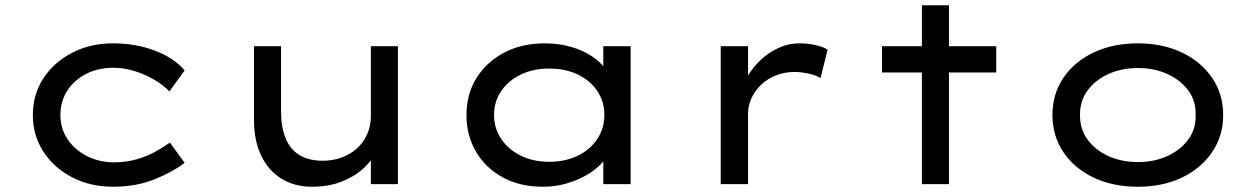

<svg xmlns="http://www.w3.org/2000/svg" viewBox="-20 -701 4782 731"><path d="M410 10Q324 10 254.5 -26Q185 -62 145 -124Q105 -186 105 -263Q105 -341 145 -402.5Q185 -464 254.5 -500Q324 -536 410 -536Q496 -536 569 -508.5Q642 -481 683 -433L625 -353Q601 -378 565.5 -398.5Q530 -419 490.5 -431Q451 -443 413 -443Q353 -443 307.5 -419.5Q262 -396 236 -355.5Q210 -315 210 -263Q210 -211 237.5 -170.5Q265 -130 311.5 -106.5Q358 -83 414 -83Q460 -83 498.5 -94Q537 -105 568.5 -122Q600 -139 627 -158L683 -81Q634 -44 565 -17Q496 10 410 10Z M1167 10Q1102 10 1052 -20.5Q1002 -51 974.5 -108.5Q947 -166 947 -244V-525H1050V-279Q1050 -218 1067 -175.5Q1084 -133 1119.5 -111Q1155 -89 1209 -89Q1247 -89 1280 -101Q1313 -113 1338 -135Q1363 -157 1377.5 -189Q1392 -221 1392 -259V-525H1495V0H1392V-110L1410 -122Q1397 -90 1363.5 -59.5Q1330 -29 1280.5 -9.5Q1231 10 1167 10Z M2047 10Q1960 10 1894.5 -25.5Q1829 -61 1792.5 -123Q1756 -185 1756 -263Q1756 -343 1794.5 -404.5Q1833 -466 1900 -501Q1967 -536 2054 -536Q2107 -536 2152.5 -523Q2198 -510 2231.5 -488Q2265 -466 2284.5 -440Q2304 -414 2305 -388L2277 -389V-525H2381V0H2277V-139L2298 -136Q2297 -111 2276 -85.5Q2255 -60 2220 -38.5Q2185 -17 2140.5 -3.5Q2096 10 2047 10ZM2071 -85Q2133 -85 2180.5 -108.5Q2228 -132 2254.5 -172.5Q2281 -213 2281 -263Q2281 -314 2254.5 -354Q2228 -394 2180.5 -417Q2133 -440 2071 -440Q2010 -440 1962.5 -417Q1915 -394 1888 -354Q1861 -314 1861 -263Q1861 -213 1888 -172.5Q1915 -132 1962.5 -108.5Q2010 -85 2071 -85Z M2724 0V-525H2828V-341L2803 -357Q2818 -406 2852 -447Q2886 -488 2931 -512Q2976 -536 3024 -536Q3055 -536 3084.5 -529.5Q3114 -523 3131 -512L3104 -404Q3085 -415 3057.5 -421Q3030 -427 3006 -427Q2966 -427 2933 -413.5Q2900 -400 2876.5 -377Q2853 -354 2840.5 -326Q2828 -298 2828 -268V0Z M3490 0V-681H3593V0ZM3338 -425V-525H3773V-425Z M4312 10Q4217 10 4143.5 -25Q4070 -60 4028.5 -122Q3987 -184 3987 -263Q3987 -343 4028.5 -404.5Q4070 -466 4143.5 -501Q4217 -536 4312 -536Q4407 -536 4480 -501Q4553 -466 4595 -404.5Q4637 -343 4637 -263Q4637 -184 4595 -122Q4553 -60 4480 -25Q4407 10 4312 10ZM4312 -84Q4375 -84 4425 -107Q4475 -130 4504.5 -170.5Q4534 -211 4532 -263Q4534 -316 4504.5 -356Q4475 -396 4425 -419Q4375 -442 4312 -442Q4250 -442 4199.5 -419Q4149 -396 4120 -355.5Q4091 -315 4092 -263Q4091 -211 4120 -170.5Q4149 -130 4199.5 -107Q4250 -84 4312 -84Z"/></svg>

Font: Lexend Peta
Style: Regular
Weight: 400
Designer: Bonnie Shaver-Troup, Thomas Jockin
Foundry: Lexend
Version: Version 1.007